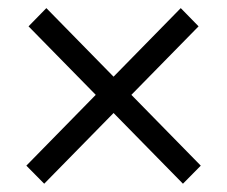

<svg xmlns="http://www.w3.org/2000/svg" viewBox="-20 -560 559 473"><path d="M44.9 -151.9 425.3 -540 469.2 -495.1 88.9 -107.4ZM50.3 -495.1 94.2 -540 474.6 -151.9 430.7 -107.4Z"/></svg>

Font: Heebo Light
Style: Regular
Weight: 300
Designer: Oded Ezer
Foundry: Ezer Type House
Version: Version 3.100